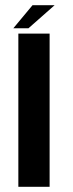

<svg xmlns="http://www.w3.org/2000/svg" viewBox="-20 -723 281 743"><path d="M51 0H172V-593H51ZM31.5 -613.5H90L191.5 -703H106Z"/></svg>

Font: Anybody UltraCondensed Thin Medium
Style: Regular
Weight: 500
Version: Version 1.111